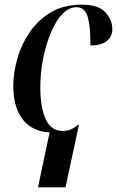

<svg xmlns="http://www.w3.org/2000/svg" viewBox="-20 -564 502 824"><path d="M193 4Q182 3 176 3Q108 -7 72.5 -58.5Q37 -110 37 -195Q37 -250 54 -311Q71 -372 106.5 -424.5Q142 -477 197.5 -510.5Q253 -544 331 -544Q402 -544 432 -511.5Q462 -479 462 -438Q462 -408 439 -388.5Q416 -369 368 -369Q369 -447 357 -490Q345 -533 308 -533Q276 -533 248 -504Q220 -475 199 -425.5Q178 -376 165.5 -315Q153 -254 153 -189Q153 -105 175.5 -53.5Q198 -2 250 -2Q270 -2 286 -9.5Q302 -17 315 -29H319L261 240H143Z"/></svg>

Font: Noto Serif Display Condensed SemiBold
Style: Italic
Weight: 600
Width: 3
Italic angle: -12°
Designer: Monotype Design Team
Foundry: Monotype Imaging Inc.
Version: Version 2.009